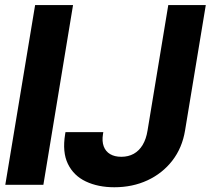

<svg xmlns="http://www.w3.org/2000/svg" viewBox="-20 -748 853 777"><path d="M275.6 -727.5 155.5 0H1.4L122.1 -727.5ZM442.7 9.8Q377 9.8 327.5 -13.6Q278.1 -36.9 254.9 -84.5Q231.6 -132 243.6 -204.9L245 -213.3H398.1L396.7 -204.9Q392.1 -176.2 399.8 -155.6Q407.4 -135.1 425.7 -124.3Q444 -113.5 470.8 -113.5Q499.2 -113.5 521 -125.5Q542.9 -137.6 557.2 -161.4Q571.6 -185.3 577.1 -219.9L661 -727.5H812.8L728.9 -219.9Q717.4 -149.7 677.4 -98Q637.4 -46.4 576.9 -18.3Q516.4 9.8 442.7 9.8Z"/></svg>

Font: Inter Tight
Style: Italic
Weight: 400
Italic angle: -9.39999°
Designer: Rasmus Andersson
Foundry: rsms
Version: Version 3.002